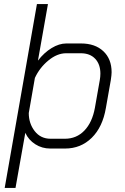

<svg xmlns="http://www.w3.org/2000/svg" viewBox="-20 -720 611 941"><path d="M161 -700H215L166 -423Q196 -462 233 -484.5Q270 -507 305 -507H377Q446 -507 486.5 -469Q527 -431 527 -366Q527 -353 523 -327L499 -191Q483 -97 429.5 -44.5Q376 8 299 8H226Q186 8 153 -13Q120 -34 104 -69L56 201H3ZM298 -40Q355 -40 393.5 -80Q432 -120 445 -191L469 -327Q472 -344 472 -359Q472 -405 446.5 -432Q421 -459 376 -459H304Q260 -459 217 -423.5Q174 -388 151 -338L121 -166Q121 -115 150 -77.5Q179 -40 228 -40Z"/></svg>

Font: Bai Jamjuree Light
Style: Italic
Weight: 300
Italic angle: -10°
Version: Version 1.000; ttfautohint (v1.6)